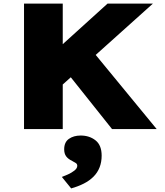

<svg xmlns="http://www.w3.org/2000/svg" viewBox="-20 -720 920 1071"><path d="M258 -184 188 -345 580 -700H833ZM114 0V-700H330V0ZM605 0 335 -339 470 -467 854 0ZM377 331 325 267Q339 262 359 253Q379 244 395 231.5Q411 219 411 205Q411 195 403.5 190Q396 185 383 178Q360 167 349 152Q338 137 338 113Q338 73 364.5 54.5Q391 36 430 36Q479 36 513 63Q547 90 547 148Q547 184 535.5 213.5Q524 243 501.5 265.5Q479 288 447.5 304Q416 320 377 331Z"/></svg>

Font: Lexend Exa Black
Style: Regular
Weight: 900
Designer: Bonnie Shaver-Troup, Thomas Jockin
Foundry: Lexend
Version: Version 1.007